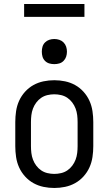

<svg xmlns="http://www.w3.org/2000/svg" viewBox="-20 -927 540 955"><path d="M250 8Q223 8 196.5 2.5Q170 -3 146.5 -16Q123 -29 104.5 -49.5Q86 -70 75 -94.5Q64 -119 60 -146Q56 -173 56 -200V-320Q56 -347 60 -374Q64 -401 75 -425.5Q86 -450 104.5 -470.5Q123 -491 146.5 -504Q170 -517 196.5 -522.5Q223 -528 250 -528Q277 -528 303.5 -522.5Q330 -517 353.5 -504Q377 -491 395.5 -470.5Q414 -450 425 -425.5Q436 -401 440 -374Q444 -347 444 -320V-200Q444 -173 440 -146Q436 -119 425 -94.5Q414 -70 395.5 -49.5Q377 -29 353.5 -16Q330 -3 303.5 2.5Q277 8 250 8ZM250 -62Q267 -62 284 -66Q301 -70 315 -79.5Q329 -89 339.5 -103Q350 -117 356 -133Q362 -149 364 -166Q366 -183 366 -200V-320Q366 -337 364 -354Q362 -371 356 -387Q350 -403 339.5 -417Q329 -431 315 -440.5Q301 -450 284 -454Q267 -458 250 -458Q233 -458 216 -454Q199 -450 185 -440.5Q171 -431 160.5 -417Q150 -403 144 -387Q138 -371 136 -354Q134 -337 134 -320V-200Q134 -183 136 -166Q138 -149 144 -133Q150 -117 160.5 -103Q171 -89 185 -79.5Q199 -70 216 -66Q233 -62 250 -62ZM250 -608Q237 -608 225 -611.5Q213 -615 204 -624Q195 -633 191.5 -645Q188 -657 188 -670Q188 -683 191.5 -695Q195 -707 204 -716Q213 -725 225 -729Q237 -733 250 -733Q263 -733 275 -729Q287 -725 296 -716Q305 -707 309 -695Q313 -683 313 -670Q313 -657 309 -645Q305 -633 296 -624Q287 -615 275 -611.5Q263 -608 250 -608ZM400 -843H100V-907H400Z"/></svg>

Font: Iosevka Custom
Style: Regular
Weight: 400
Monospace: yes
Designer: Belleve Invis
Foundry: Belleve Invis
Version: Version 32.5.0; ttfautohint (v1.8.4)